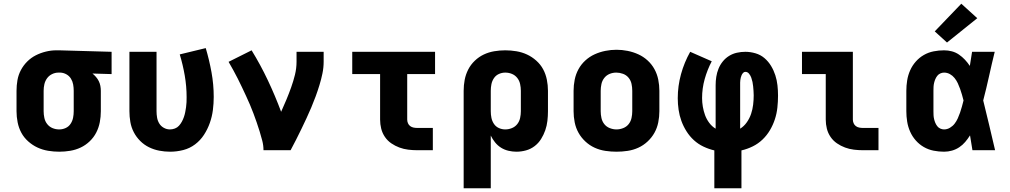

<svg xmlns="http://www.w3.org/2000/svg" viewBox="-20 -809 5440 1034"><path d="M299 8Q269 8 239 3Q209 -2 182 -14.5Q155 -27 132 -47.5Q109 -68 95 -94Q81 -120 75 -150Q69 -180 69 -210V-320Q69 -349 74 -377.5Q79 -406 92.5 -431.5Q106 -457 126.5 -477.5Q147 -498 172.5 -511Q198 -524 226.5 -531Q255 -538 283 -538Q288 -538 292 -538Q296 -538 300 -538L581 -530V-410L478 -413Q488 -405 497 -394.5Q506 -384 512 -372Q518 -360 520.5 -346.5Q523 -333 523 -320V-210Q523 -180 517.5 -151Q512 -122 498.5 -95.5Q485 -69 463 -48Q441 -27 414.5 -14.5Q388 -2 358.5 3Q329 8 299 8ZM299 -112Q317 -112 333.5 -119.5Q350 -127 360 -142Q370 -157 373.5 -174.5Q377 -192 377 -210V-320Q377 -337 374 -354Q371 -371 362 -385.5Q353 -400 338 -408.5Q323 -417 306 -418H300Q299 -418 297.5 -418Q296 -418 295 -418Q277 -418 260.5 -410Q244 -402 233.5 -387.5Q223 -373 219 -355.5Q215 -338 215 -320V-210Q215 -192 219 -173.5Q223 -155 234.5 -140.5Q246 -126 263 -119Q280 -112 299 -112Z M896 8Q867 8 838 2.5Q809 -3 782.5 -16Q756 -29 735 -50Q714 -71 700.5 -97Q687 -123 682 -152Q677 -181 677 -210V-530H823V-210Q823 -193 826 -175.5Q829 -158 838 -143.5Q847 -129 862.5 -120.5Q878 -112 895 -112Q909 -112 922 -117Q935 -122 944 -132Q953 -142 959.5 -154Q966 -166 970.5 -179Q975 -192 977.5 -205Q980 -218 982 -231.5Q984 -245 984.5 -258.5Q985 -272 985 -286Q985 -344 975 -402Q965 -460 948 -516L1088 -550Q1107 -486 1119 -420Q1131 -354 1131 -287Q1131 -252 1126.5 -216.5Q1122 -181 1110 -147Q1098 -113 1078.5 -83Q1059 -53 1030.5 -31.5Q1002 -10 967 -1Q932 8 896 8Z M1399 0Q1399 -26 1392.5 -51Q1386 -76 1378.5 -100.5Q1371 -125 1362.5 -149.5Q1354 -174 1345 -198Q1336 -222 1326 -245.5Q1316 -269 1305 -292.5Q1294 -316 1283 -339.5Q1272 -363 1260.5 -385.5Q1249 -408 1236.5 -431Q1224 -454 1211 -476L1335 -538Q1383 -460 1422.5 -376.5Q1462 -293 1494 -207Q1509 -240 1522.5 -272.5Q1536 -305 1548 -338.5Q1560 -372 1568.5 -406.5Q1577 -441 1577 -477V-530H1723V-477Q1723 -445 1716.5 -413.5Q1710 -382 1700.5 -351Q1691 -320 1680 -290Q1669 -260 1656.5 -230.5Q1644 -201 1630.5 -172Q1617 -143 1603 -114Q1589 -85 1574.5 -56.5Q1560 -28 1545 0Z M2227 0Q2203 0 2178.5 -3Q2154 -6 2131 -14.5Q2108 -23 2087.5 -37Q2067 -51 2053 -71.5Q2039 -92 2033 -116Q2027 -140 2027 -165V-410H1877V-530H2323V-410H2173V-165Q2173 -155 2177 -145.5Q2181 -136 2189 -130Q2197 -124 2207 -122Q2217 -120 2227 -120H2311V0Z M2477 205V-320Q2477 -350 2482.5 -379Q2488 -408 2501.5 -434.5Q2515 -461 2537 -482Q2559 -503 2585.5 -515.5Q2612 -528 2641.5 -533Q2671 -538 2701 -538Q2731 -538 2761 -533Q2791 -528 2818 -515.5Q2845 -503 2868 -482.5Q2891 -462 2905 -436Q2919 -410 2925 -380Q2931 -350 2931 -320V-210Q2931 -184 2928 -158Q2925 -132 2916.5 -107.5Q2908 -83 2894 -60.5Q2880 -38 2859 -22Q2838 -6 2812.5 1Q2787 8 2761 8Q2740 8 2718.5 3Q2697 -2 2678.5 -13.5Q2660 -25 2646 -42.5Q2632 -60 2623 -79V205ZM2701 -112Q2719 -112 2736.5 -119Q2754 -126 2765.5 -140.5Q2777 -155 2781 -173.5Q2785 -192 2785 -210V-320Q2785 -338 2781 -356.5Q2777 -375 2765.5 -389.5Q2754 -404 2737 -411Q2720 -418 2701 -418Q2683 -418 2666.5 -410.5Q2650 -403 2640 -388Q2630 -373 2626.5 -355.5Q2623 -338 2623 -320V-210Q2623 -192 2626.5 -174.5Q2630 -157 2640 -142Q2650 -127 2666.5 -119.5Q2683 -112 2701 -112Z M3300 8Q3270 8 3240 3.5Q3210 -1 3182.5 -13.5Q3155 -26 3132.5 -47Q3110 -68 3095.5 -94Q3081 -120 3075 -150Q3069 -180 3069 -210V-320Q3069 -350 3075 -380Q3081 -410 3095.5 -436.5Q3110 -463 3132.5 -483.5Q3155 -504 3182.5 -516.5Q3210 -529 3240 -535Q3270 -541 3300 -541Q3330 -541 3360 -535Q3390 -529 3417.5 -516.5Q3445 -504 3467.5 -483.5Q3490 -463 3504.5 -436.5Q3519 -410 3525 -380Q3531 -350 3531 -320V-210Q3531 -180 3525 -150Q3519 -120 3504.5 -94Q3490 -68 3467.5 -47Q3445 -26 3417.5 -13.5Q3390 -1 3360 3.5Q3330 8 3300 8ZM3300 -112Q3318 -112 3336 -119Q3354 -126 3365.5 -140.5Q3377 -155 3381 -173.5Q3385 -192 3385 -210V-320Q3385 -339 3381 -357.5Q3377 -376 3365 -390.5Q3353 -405 3335 -411.5Q3317 -418 3299 -418Q3280 -418 3263 -411Q3246 -404 3234.5 -389.5Q3223 -375 3219 -356.5Q3215 -338 3215 -320V-210Q3215 -192 3219 -173.5Q3223 -155 3234.5 -140.5Q3246 -126 3264 -119Q3282 -112 3300 -112Z M3827 205V1Q3797 -6 3768.5 -19.5Q3740 -33 3717 -54Q3694 -75 3677 -102Q3660 -129 3649.5 -158Q3639 -187 3634.5 -218Q3630 -249 3630 -280Q3630 -346 3647.5 -409.5Q3665 -473 3697 -530L3813 -479Q3789 -433 3775 -383Q3761 -333 3761 -281Q3761 -258 3765 -234.5Q3769 -211 3777 -189Q3785 -167 3799.5 -147.5Q3814 -128 3834 -116V-350Q3834 -373 3837.5 -395.5Q3841 -418 3849.5 -439Q3858 -460 3872.5 -478Q3887 -496 3906.5 -508Q3926 -520 3948.5 -525Q3971 -530 3994 -530Q4021 -530 4048.5 -522Q4076 -514 4097 -496Q4118 -478 4132.5 -454Q4147 -430 4155.5 -403.5Q4164 -377 4167 -349.5Q4170 -322 4170 -294Q4170 -262 4166.5 -229.5Q4163 -197 4153 -166.5Q4143 -136 4126.5 -108Q4110 -80 4086.5 -57.5Q4063 -35 4033.5 -20.5Q4004 -6 3973 1V205ZM3966 -116Q3987 -129 4002 -150.5Q4017 -172 4025 -196Q4033 -220 4036 -245.5Q4039 -271 4039 -296Q4039 -308 4038 -320Q4037 -332 4036 -344Q4035 -356 4032.5 -367.5Q4030 -379 4026 -390.5Q4022 -402 4014 -412Q4006 -422 3994 -422Q3987 -422 3982 -416.5Q3977 -411 3974 -404.5Q3971 -398 3969.5 -391.5Q3968 -385 3967 -378Q3966 -371 3966 -364Q3966 -357 3966 -350Z M4627 0Q4603 0 4578.5 -3Q4554 -6 4531 -14.5Q4508 -23 4487.5 -37Q4467 -51 4453 -71.5Q4439 -92 4433 -116Q4427 -140 4427 -165V-410H4299V-530H4573V-165Q4573 -155 4577 -145.5Q4581 -136 4589 -130Q4597 -124 4607 -122Q4617 -120 4627 -120H4711V0Z M5064 8Q5036 8 5008 2.5Q4980 -3 4955.5 -17Q4931 -31 4912 -52.5Q4893 -74 4881.5 -100Q4870 -126 4865.5 -154Q4861 -182 4861 -210V-320Q4861 -348 4865.5 -376Q4870 -404 4881.5 -430Q4893 -456 4912 -477.5Q4931 -499 4955.5 -513Q4980 -527 5008 -532.5Q5036 -538 5064 -538Q5086 -538 5106.5 -532.5Q5127 -527 5144.5 -515Q5162 -503 5176.5 -487.5Q5191 -472 5203 -454Q5206 -473 5209 -492Q5212 -511 5215 -530H5337Q5321 -465 5306.5 -399Q5292 -333 5275 -268Q5292 -201 5307.5 -134Q5323 -67 5339 0H5217Q5214 -20 5210.5 -40Q5207 -60 5204 -80Q5192 -61 5178 -44.5Q5164 -28 5146 -16Q5128 -4 5107 2Q5086 8 5064 8ZM5064 -112Q5081 -112 5096 -121Q5111 -130 5121 -143Q5131 -156 5138 -171.5Q5145 -187 5150.5 -203Q5156 -219 5160.5 -235.5Q5165 -252 5169 -268Q5165 -284 5160.5 -299.5Q5156 -315 5150.5 -330.5Q5145 -346 5138 -361Q5131 -376 5120.5 -389Q5110 -402 5095.5 -410Q5081 -418 5064 -418Q5054 -418 5044 -413.5Q5034 -409 5027.5 -400.5Q5021 -392 5017 -382.5Q5013 -373 5010.5 -362.5Q5008 -352 5007.5 -341.5Q5007 -331 5007 -320V-210Q5007 -199 5007.5 -188.5Q5008 -178 5010.5 -167.5Q5013 -157 5017 -147.5Q5021 -138 5027.5 -129.5Q5034 -121 5044 -116.5Q5054 -112 5064 -112ZM5080 -580 5014 -640 5157 -789 5243 -711Z"/></svg>

Font: Iosevka Curly Heavy Extended
Style: Regular
Weight: 900
Width: 7
Monospace: yes
Designer: Belleve Invis
Foundry: Belleve Invis
Version: Version 11.1.0; ttfautohint (v1.8.3)